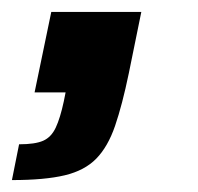

<svg xmlns="http://www.w3.org/2000/svg" viewBox="-47 -155 332 322"><path d="M-27 147 -15 87Q12 87 25.5 81Q39 75 46.5 59Q54 43 60 15L63 0H11L39 -135H190L169 -32Q158 21 146 56Q134 91 114.5 111Q95 131 61.5 139Q28 147 -27 147Z"/></svg>

Font: Saira SemiCondensed
Style: Bold Italic
Weight: 700
Width: 4
Italic angle: -12°
Designer: Hector Gatti with collaboration of the Omnibus-Type team
Foundry: Omnibus-Type
Version: Version 1.101